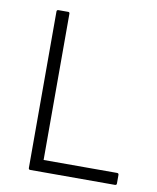

<svg xmlns="http://www.w3.org/2000/svg" viewBox="-76 -715 632 775"><g transform="rotate(10 239.5 -327.5)"><path d="M101 0Q94 0 94 -7V-648Q94 -655 101 -655H141Q147 -655 147 -648V-49H448Q455 -49 455 -42V-7Q455 0 448 0Z"/></g></svg>

Font: Sofia Sans Light
Style: Regular
Weight: 300
Designer: Botio Nikoltchev, Ani Petrova
Foundry: lettersoup
Version: Version 4.100; ttfautohint (v1.8.3)